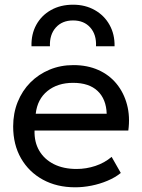

<svg xmlns="http://www.w3.org/2000/svg" viewBox="-20 -782 605 817"><path d="M300 15Q222 15 162.5 -17.5Q103 -50 69.5 -108.2Q36 -166.5 36 -244Q36 -300 55.2 -348Q74.5 -396 109.2 -431Q144 -466 190.8 -485.5Q237.5 -505 292.5 -505Q352 -505 398.8 -484Q445.5 -463 476.2 -425.2Q507 -387.5 520.5 -336.8Q534 -286 526 -226.5H127Q125.5 -177.5 147 -140.8Q168.5 -104 209.2 -83.5Q250 -63 306 -63Q347 -63 386 -76Q425 -89 455 -114.5L494 -46Q470 -26.5 437.2 -12.8Q404.5 1 369 8Q333.5 15 300 15ZM132 -298H434Q432 -360 395.5 -394.8Q359 -429.5 291 -429.5Q225 -429.5 182 -394.8Q139 -360 132 -298ZM114 -585Q112.5 -636.5 134.5 -676.5Q156.5 -716.5 197 -739.2Q237.5 -762 291 -762Q343 -762 383.5 -739Q424 -716 446.2 -676Q468.5 -636 467.5 -585H388.5Q391 -634.5 364.2 -664.8Q337.5 -695 291 -695Q244.5 -695 217.5 -664.8Q190.5 -634.5 192.5 -585Z"/></svg>

Font: Geologica Cursive Light
Style: Regular
Weight: 300
Designer: Sindre Bremnes, Frode Helland
Foundry: Monokrom Skriftforlag AS
Version: Version 1.010;gftools[0.9.28]